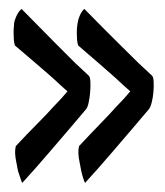

<svg xmlns="http://www.w3.org/2000/svg" viewBox="-20 -379 362 421"><path d="M283.2 -241.2Q302.7 -222.7 313.5 -212.9Q316.4 -210 316.9 -199.7Q317.4 -189.5 316.4 -177.2Q315.4 -165 312.5 -153.8Q309.6 -142.6 305.7 -138.7Q289.1 -119.1 267.6 -93.8Q249 -72.3 223.6 -42.5Q198.2 -12.7 167 21.5Q166 23.4 162.1 10.7Q160.2 4.9 158.2 -3.9Q156.2 -13.7 154.3 -24.4Q152.3 -33.2 151.9 -42Q151.4 -50.8 153.3 -58.6Q178.7 -85.9 199.7 -107.4Q220.7 -128.9 235.4 -145.5Q252.9 -163.1 265.6 -178.7Q251 -191.4 233.4 -208Q217.8 -221.7 197.3 -239.7Q176.8 -257.8 151.4 -279.3Q149.4 -285.2 148.9 -293Q148.4 -300.8 148.4 -307.6Q148.4 -315.4 149.4 -323.2Q150.4 -331.1 152.3 -337.9Q154.3 -343.8 157.2 -349.6Q160.2 -355.5 165 -359.4Q209 -314.5 237.8 -286.1Q266.6 -257.8 283.2 -241.2ZM144.5 -241.2Q164.1 -222.7 174.8 -212.9Q177.7 -210 178.2 -199.7Q178.7 -189.5 177.7 -177.2Q176.8 -165 174.3 -153.8Q171.9 -142.6 168 -138.7Q151.4 -119.1 129.9 -93.8Q111.3 -72.3 85.9 -42.5Q60.5 -12.7 29.3 21.5Q28.3 23.4 24.4 10.7Q22.5 4.9 19.5 -3.9Q17.6 -13.7 15.6 -24.4Q13.7 -33.2 13.2 -42Q12.7 -50.8 14.6 -58.6Q40 -85.9 61.5 -107.4Q83 -128.9 97.7 -145.5Q115.2 -163.1 127.9 -178.7Q113.3 -191.4 95.7 -208Q80.1 -221.7 59.1 -239.7Q38.1 -257.8 12.7 -279.3Q10.7 -285.2 10.3 -293Q9.8 -300.8 9.8 -307.6Q9.8 -315.4 10.7 -323.2Q10.7 -331.1 13.7 -337.9Q15.6 -343.8 19 -349.6Q22.5 -355.5 27.3 -359.4Q71.3 -314.5 99.6 -286.1Q127.9 -257.8 144.5 -241.2Z"/></svg>

Font: BKP Parklife Display
Style: Regular
Weight: 400
Designer: Font Diner, Inc.; LA MECHKY PLUS GmbH
Foundry: Font Diner, Inc.; LA MECHKY PLUS GmbH
Version: Version 1.007